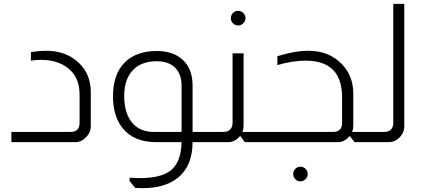

<svg xmlns="http://www.w3.org/2000/svg" viewBox="-20 -736 2183 994"><path d="M140 -466Q180 -473 220 -473Q324 -473 390 -409Q450 -350 450 -259V-83Q450 -49 424 -24Q401 0 369 0H39V-53H345Q392 -53 392 -100V-247Q392 -340 327 -387Q275 -426 192 -426Q164 -426 140 -422Z M790 0Q673 0 615 -72Q565 -134 565 -238Q565 -350 624 -411Q684 -472 792 -472Q873 -472 922 -430Q977 -383 977 -293V-53H1010V0H977Q977 126 896 188Q830 238 720 238Q698 238 680 237L651 201V184Q678 186 703 186Q819 186 868 143Q918 99 920 0ZM920 -292Q920 -352 887 -385Q853 -419 792 -419Q711 -419 667 -372Q623 -325 623 -238Q623 -152 663 -102Q703 -53 776 -53H920Z M1213 -680Q1228 -680 1239.5 -669Q1251 -658 1251 -642Q1251 -627 1239.5 -615.5Q1228 -604 1213 -604Q1197 -604 1186 -615.5Q1175 -627 1175 -642Q1175 -658 1186 -669Q1197 -680 1213 -680ZM1241 -460V-83Q1241 -69 1235 -53H1290V0H1247L1225 -31H1222Q1196 0 1160 0H1002V-53H1137Q1161 -53 1173 -67Q1184 -79 1184 -100V-460Z M1416 -445Q1505 -473 1577 -473Q1684 -473 1750 -404Q1809 -343 1809 -251V-83Q1809 -69 1803 -53H1841V0H1815L1792 -31H1790Q1763 0 1728 0H1283V-53H1704Q1751 -53 1751 -100V-232Q1751 -422 1562 -422Q1494 -422 1416 -399ZM1535 127Q1551 127 1562 138Q1573 149 1573 165Q1573 180 1562 191.5Q1551 203 1535 203Q1520 203 1509 191.5Q1498 180 1498 165Q1498 149 1509 138Q1520 127 1535 127Z M2073 -716V-83Q2073 -49 2048 -24Q2024 0 1992 0H1834V-53H1969Q1991 -53 2003 -64Q2016 -77 2016 -100V-716Z"/></svg>

Font: Almarai Light
Style: Regular
Weight: 300
Designer: Boutros International 2019
Foundry: Created by Boutros International 2019
Version: Version 1.10